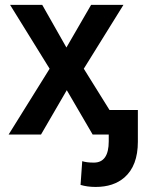

<svg xmlns="http://www.w3.org/2000/svg" viewBox="-20 -548 597 782"><path d="M15.1 0ZM250.5 -354.5 351.1 -528.3H482.9L321.3 -268.1L488.3 0H357.4L252 -180.7L147 0H15.1L182.1 -268.1L21 -528.3H151.9ZM541.5 -100.1V29.3Q541.5 127 486.8 174.8Q442.4 213.4 369.6 213.4Q335.4 213.4 308.1 205.1L314.9 108.4Q332.5 114.3 362.3 114.3Q422.9 114.3 422.9 27.3V-100.1Z"/></svg>

Font: Roboto-o Medium
Style: Regular
Weight: 500
Designer: Google
Version: Version 2.134; 2016; ttfautohint (v1.6)